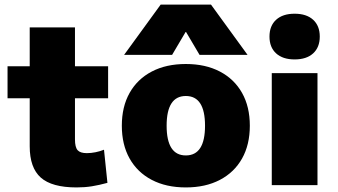

<svg xmlns="http://www.w3.org/2000/svg" viewBox="-20 -810 1478 840"><path d="M315 10Q207 10 158.5 -33Q110 -76 110 -170V-380H13V-520H110V-690H308V-520H453V-380H308V-200Q308 -166 319.5 -153Q331 -140 360 -140Q378 -140 398 -144Q418 -148 435 -155L450 -10Q413 0 382 5Q351 10 315 10Z M793 10Q707 10 644 -23Q581 -56 547 -116.5Q513 -177 513 -260Q513 -343 547 -403.5Q581 -464 644 -497Q707 -530 793 -530Q879 -530 942 -497Q1005 -464 1039 -403.5Q1073 -343 1073 -260Q1073 -177 1039 -116.5Q1005 -56 942 -23Q879 10 793 10ZM793 -130Q835 -130 856 -162.5Q877 -195 877 -260Q877 -325 856 -357.5Q835 -390 793 -390Q751 -390 730 -357.5Q709 -325 709 -260Q709 -195 730 -162.5Q751 -130 793 -130ZM523 -570 683 -790H903L1063 -570H853L794 -670H792L733 -570Z M1169 0V-490H1369V0ZM1269 -550Q1217 -550 1188 -576.5Q1159 -603 1159 -650Q1159 -697 1188 -723.5Q1217 -750 1269 -750Q1321 -750 1350 -723.5Q1379 -697 1379 -650Q1379 -603 1350 -576.5Q1321 -550 1269 -550Z"/></svg>

Font: M PLUS 2 Black
Style: Regular
Weight: 900
Designer: Coji Morishita
Foundry: UNDERFOREST DESIGN
Version: Version 1.001